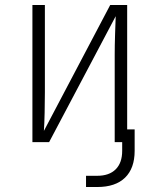

<svg xmlns="http://www.w3.org/2000/svg" viewBox="-20 -570 640 770"><path d="M110 0V-550H160V-200Q160 -162 159 -117.5Q158 -73 156 -45L422 -550H490V-51H520V35Q520 105 481.5 142.5Q443 180 370 180H325V135H370Q418 135 444 109Q470 83 470 35V0H440V-350Q440 -388 441.5 -432.5Q443 -477 444 -505L177 0Z"/></svg>

Font: Pitagon Sans Mono Thin
Style: Regular
Weight: 100
Monospace: yes
Designer: Travis Tran
Foundry: Pitagon
Version: Version 1.001; ttfautohint (v1.8.4.7-5d5b);gftools[0.9.26]